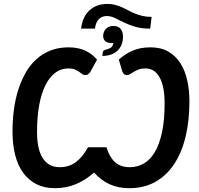

<svg xmlns="http://www.w3.org/2000/svg" viewBox="-20 -978 1043 1006"><path d="M602.5 -665.5 621.5 -601.5C625.2 -594.5 628.8 -589.9 632.2 -587.8C635.8 -585.6 640.2 -584.5 645.5 -584.5C650.5 -584.5 655.9 -586.3 661.8 -590C667.6 -593.7 674.2 -597.7 681.5 -602C688.8 -606.3 697.3 -610.3 707 -614C716.7 -617.7 728 -619.5 741 -619.5C774 -619.5 799.2 -603.8 816.5 -572.2C833.8 -540.8 842.5 -495.3 842.5 -436C842.5 -377 837.9 -326.4 828.8 -284.2C819.6 -242.1 806.9 -207.5 790.8 -180.5C774.6 -153.5 755.3 -133.7 733 -121C710.7 -108.3 686.3 -102 660 -102C627.3 -102 601.2 -111.1 581.8 -129.2C562.2 -147.4 547.7 -173.2 538 -206.5H441C423 -173.2 402.1 -147.4 378.2 -129.2C354.4 -111.1 326 -102 293 -102C272.7 -102 255.1 -106.2 240.2 -114.5C225.4 -122.8 213.1 -134.8 203.2 -150.5C193.4 -166.2 186.1 -185.4 181.2 -208.2C176.4 -231.1 174 -256.8 174 -285.5C174 -338.2 177.8 -385.2 185.2 -426.5C192.8 -467.8 203.7 -502.8 218 -531.5C232.3 -560.2 249.6 -582 269.8 -597C289.9 -612 312.8 -619.5 338.5 -619.5C351.5 -619.5 362.4 -617.7 371.2 -614C380.1 -610.3 387.7 -606.3 394 -602C400.3 -597.7 405.9 -593.7 410.8 -590C415.6 -586.3 420.5 -584.5 425.5 -584.5C431.2 -584.5 436 -585.6 440 -587.8C444 -589.9 448.5 -594.5 453.5 -601.5L488.5 -665.5C480.5 -674.8 471.6 -683.4 461.8 -691.2C451.9 -699.1 440.9 -705.9 428.8 -711.8C416.6 -717.6 403.1 -722.1 388.2 -725.2C373.4 -728.4 357 -730 339 -730C304 -730 272.4 -724.4 244.2 -713.2C216.1 -702.1 191.1 -686.5 169.2 -666.5C147.4 -646.5 128.8 -622.7 113.2 -595C97.8 -567.3 84.9 -537.2 74.8 -504.5C64.6 -471.8 57.2 -437.2 52.5 -400.5C47.8 -363.8 45.5 -326.5 45.5 -288.5C45.5 -243.5 50.2 -202.7 59.5 -166C68.8 -129.3 82.8 -98.2 101.5 -72.5C120.2 -46.8 143.3 -27 171 -13C198.7 1 231 8 268 8C307.3 8 343.9 0.9 377.8 -13.2C411.6 -27.4 443.3 -47.7 473 -74C496 -47.7 522.7 -27.4 553 -13.2C583.3 0.9 618.2 8 657.5 8C708.5 8 753.6 -2.8 792.8 -24.5C831.9 -46.2 864.8 -76.9 891.5 -116.8C918.2 -156.6 938.3 -204.4 952 -260.2C965.7 -316.1 972.5 -378.2 972.5 -446.5C972.5 -485.2 968.8 -521.7 961.2 -556C953.8 -590.3 941.8 -620.4 925.5 -646.2C909.2 -672.1 888.1 -692.5 862.2 -707.5C836.4 -722.5 805.2 -730 768.5 -730C732.2 -730 700.6 -724 673.8 -712C646.9 -700 623.2 -684.5 602.5 -665.5ZM405 -828H477.5C480.2 -850 486.9 -866.5 497.8 -877.5C508.6 -888.5 522.3 -894 539 -894C553.3 -894 567.4 -890.6 581.2 -883.8C595.1 -876.9 610.6 -869.3 627.8 -861C644.9 -852.7 664.7 -845.1 687 -838.2C709.3 -831.4 736 -828 767 -828L774.5 -889.5C756.8 -889.5 740.9 -891.2 726.8 -894.5C712.6 -897.8 699.4 -902 687.2 -907C675.1 -912 663.5 -917.5 652.5 -923.5C641.5 -929.5 630.3 -935 619 -940C607.7 -945 595.8 -949.2 583.5 -952.5C571.2 -955.8 557.7 -957.5 543 -957.5C505 -957.5 473.8 -946.4 449.2 -924.2C424.8 -902.1 410 -870 405 -828ZM540 -719.5C526.3 -716.8 519.3 -711.8 519 -704.5L516 -685C534 -685 549.8 -687.6 563.5 -692.8C577.2 -697.9 588.5 -705.1 597.5 -714.2C606.5 -723.4 613.2 -734.2 617.8 -746.5C622.2 -758.8 624.5 -772 624.5 -786C624.5 -802.3 620.4 -815.8 612.2 -826.2C604.1 -836.8 591.7 -842 575 -842C558 -842 544.7 -836.9 535 -826.8C525.3 -816.6 520.5 -804 520.5 -789C520.5 -779.3 523.8 -770.8 530.5 -763.5C537.2 -756.2 548.8 -752.5 565.5 -752.5H570C571.3 -752.5 572.8 -752.8 574.5 -753.5C572.5 -742.8 568.8 -735.2 563.5 -730.5C558.2 -725.8 550.3 -722.2 540 -719.5Z"/></svg>

Font: Lato
Style: Bold Italic
Weight: 700
Italic angle: -7°
Designer: Lukasz Dziedzic
Foundry: tyPoland Lukasz Dziedzic
Version: Version 2.007; 2014-02-27